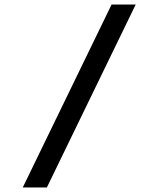

<svg xmlns="http://www.w3.org/2000/svg" viewBox="-20 -719 690 836"><path d="M79.1 97.2 465.8 -699.2H570.8L184.1 97.2Z"/></svg>

Font: Azeret Mono
Style: Regular
Weight: 400
Designer: Martin Vácha
Foundry: Displaay
Version: Version 1.002